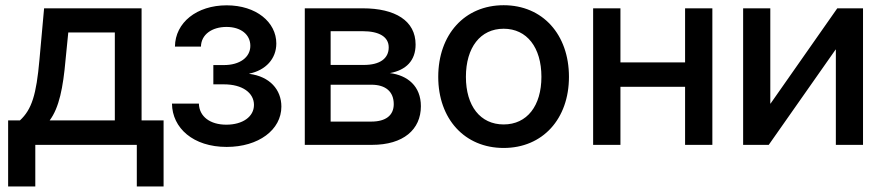

<svg xmlns="http://www.w3.org/2000/svg" viewBox="-20 -547 3337 725"><path d="M55.2 -92.3H10.7V157.2H113.3V0H496.6V157.2H597.7V-92.3H514.6V-515.6H146.5L128.9 -320.8C117.2 -189.5 100.1 -133.8 55.2 -92.3ZM413.6 -92.3H167.5C203.6 -140.6 218.3 -216.8 227.5 -320.8L237.8 -424.3H413.6Z M835.9 7.8C956.1 7.8 1042.5 -56.6 1042.5 -144.5C1042.5 -208.5 998.5 -258.3 921.4 -268.1V-269C983.4 -281.7 1023.4 -325.2 1023.4 -382.8C1023.4 -463.4 947.3 -526.9 835.9 -526.9C723.1 -526.9 641.6 -461.9 640.6 -371.1H738.8C739.7 -417 780.8 -445.3 835.4 -445.3C889.6 -445.3 925.3 -416.5 925.3 -374C925.3 -330.1 884.8 -301.3 825.7 -301.3H785.6V-228.5H825.7C895.5 -228.5 939 -196.3 939 -150.9C939 -106.4 896.5 -76.2 834.5 -76.2C773.9 -76.2 732.4 -106.4 731 -155.8H629.4C630.4 -63.5 709.5 7.8 835.9 7.8Z M1349.6 -515.6H1130.9V0H1384.8C1502.9 0 1569.3 -57.6 1569.3 -146C1569.3 -221.7 1519 -262.7 1452.1 -271C1513.7 -282.2 1549.3 -318.4 1549.3 -378.9C1549.3 -468.8 1472.2 -515.6 1349.6 -515.6ZM1382.3 -87.9H1228.5V-227.1H1382.3C1436.5 -227.1 1466.8 -200.7 1466.8 -153.8C1466.8 -111.3 1436.5 -87.9 1382.3 -87.9ZM1354 -301.8H1228.5V-429.2H1349.6C1412.1 -429.2 1447.8 -407.7 1447.8 -368.2C1447.8 -325.7 1414.1 -301.8 1354 -301.8Z M1881.8 11.7C2029.3 11.7 2128.4 -98.1 2128.4 -256.8C2128.4 -416.5 2029.3 -527.3 1881.8 -527.3C1734.4 -527.3 1634.8 -416.5 1634.8 -256.8C1634.8 -98.1 1734.4 11.7 1881.8 11.7ZM1881.8 -77.1C1793.5 -77.1 1739.3 -147 1739.3 -256.8C1739.3 -367.7 1793.9 -438.5 1881.8 -438.5C1969.7 -438.5 2024.4 -367.7 2024.4 -256.8C2024.4 -147.5 1970.2 -77.1 1881.8 -77.1Z M2322.8 -311.5V-515.6H2219.7V0H2322.8V-219.2H2566.9V0H2669.9V-515.6H2566.9V-311.5Z M3136.2 0H3238.8V-515.6H3141.6L2889.6 -155.8H2888.7V-515.6H2786.1V0H2882.8L3135.3 -359.9H3136.2Z"/></svg>

Font: Inteeer Medium
Style: Regular
Weight: 500
Designer: Rasmus Andersson
Foundry: rsms
Version: Version 4.001;Glyphs 3.4 (3402)